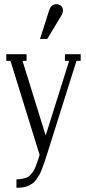

<svg xmlns="http://www.w3.org/2000/svg" viewBox="-20 -741 408 911"><path d="M204.1 -556.2H169.9L212.9 -690.9Q222.7 -721.2 247.1 -721.2Q260.7 -721.2 269.8 -713.1Q278.8 -705.1 278.8 -691.9Q278.8 -680.2 271 -667ZM288.1 -452.1V-483.9H362.8V-452.1H342.8L205.1 -15.1Q196.8 11.7 191.9 25.6Q187 39.6 179.7 59.3Q172.4 79.1 166.7 88.6Q161.1 98.1 152.6 110.6Q144 123 135.5 128.7Q127 134.3 115.2 140.1Q103.5 146 89.6 147.9Q75.7 149.9 58.1 149.9V109.9Q73.7 109.9 86.2 107.2Q98.6 104.5 107.7 101.1Q116.7 97.7 124.5 88.9Q132.3 80.1 137.2 73.2Q142.1 66.4 148.2 51.3Q154.3 36.1 157.7 25.9Q161.1 15.6 168 -5.9L29.8 -452.1H9.8V-483.9H106V-452.1H86.9L196.8 -98.1L308.1 -452.1Z"/></svg>

Font: Margherita Light
Style: Regular
Weight: 300
Designer: James Puckett
Foundry: Dunwich Type Founders
Version: Version 1.008;hotconv 1.0.109;makeotfexe 2.5.65596